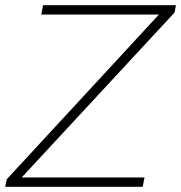

<svg xmlns="http://www.w3.org/2000/svg" viewBox="-28 -720 698 740"><path d="M-8 0 -2 -29 615 -697 629 -664H131L138 -700H650L645 -672L25 -3L11 -36H529L522 0Z"/></svg>

Font: REM Medium Thin
Style: Italic
Weight: 250
Italic angle: -11°
Version: Version 1.005;gftools[0.9.28]